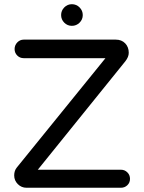

<svg xmlns="http://www.w3.org/2000/svg" viewBox="-20 -885 678 905"><path d="M549.8 0H105Q81.1 0 64 -17.1Q46.9 -34.2 46.9 -58.1Q46.9 -80.1 59.1 -95.2L477.1 -610.8H91.8Q73.7 -610.8 61.3 -623.3Q48.8 -635.7 48.8 -653.8Q48.8 -671.9 61.5 -685.1Q74.2 -698.2 91.8 -698.2H525.9Q553.2 -698.2 570.1 -680.7Q586.9 -663.1 586.9 -636.2Q586.9 -616.7 570.8 -596.2L158.2 -85H549.8Q567.9 -85 580.3 -72.5Q592.8 -60.1 592.8 -42Q592.8 -23.9 580.3 -12Q567.9 0 549.8 0ZM355 -850.1Q370.1 -835 370.1 -814Q370.1 -793 355 -778.1Q339.8 -763.2 318.8 -763.2Q297.9 -763.2 283 -778.1Q268.1 -793 268.1 -814Q268.1 -835 283 -850.1Q297.9 -865.2 318.8 -865.2Q339.8 -865.2 355 -850.1Z"/></svg>

Font: Aka-Acid-Varela
Style: Regular
Weight: 400
Designer: Joe Prince, Avraham Cornfeld, Cyberella
Foundry: Joe Prince, Avraham Cornfeld, Cyberella
Version: Version 2.000; ttfautohint (v1.5.33-1714) -l 8 -r 50 -G 200 